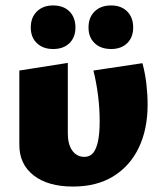

<svg xmlns="http://www.w3.org/2000/svg" viewBox="-20 -672 605 705"><path d="M248 13Q156 13 103.5 -28Q51 -69 51 -140V-413L229 -441V-182Q229 -142 245.5 -119Q262 -96 290 -96Q310 -96 322 -110.5Q334 -125 340 -154Q346 -183 346 -227Q346 -274 340 -321.5Q334 -369 323 -413L503 -440Q513 -403 517.5 -364Q522 -325 522 -288Q522 -197 489.5 -129.5Q457 -62 396 -24.5Q335 13 248 13ZM175 -492Q138 -492 115.5 -513.5Q93 -535 93 -571Q93 -608 115.5 -630Q138 -652 175 -652Q213 -652 235 -630Q257 -608 257 -571Q257 -535 235 -513.5Q213 -492 175 -492ZM388 -492Q350 -492 327.5 -513.5Q305 -535 305 -571Q305 -608 327.5 -630Q350 -652 388 -652Q425 -652 447 -630Q469 -608 469 -571Q469 -535 447 -513.5Q425 -492 388 -492Z"/></svg>

Font: Ysabeau Office Black
Style: Regular
Weight: 900
Designer: Christian Thalmann (Catharsis Fonts)
Version: Version 2.001;gftools[0.9.30]; featfreeze: tnum,lnum,ss02